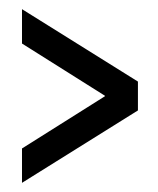

<svg xmlns="http://www.w3.org/2000/svg" viewBox="-20 -534 344 419"><path d="M28 -135V-210L209 -324V-325L28 -439V-514L281 -356V-293Z"/></svg>

Font: Commune Nuit Debout
Style: Regular
Weight: 400
Designer: Sébastien Marchal
Foundry: Sébastien Marchal
Version: Version 1.003;PS 1.3;hotconv 1.0.88;makeotf.lib2.5.647800